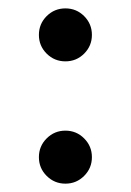

<svg xmlns="http://www.w3.org/2000/svg" viewBox="-20 -440 313 460"><path d="M91.8 -311.5Q73.2 -330.1 73.2 -356.4Q73.2 -382.8 91.8 -401.4Q110.4 -419.9 136.7 -419.9Q163.1 -419.9 181.6 -401.4Q200.2 -382.8 200.2 -356.4Q200.2 -330.1 181.6 -311.5Q163.1 -293 136.7 -293Q110.4 -293 91.8 -311.5ZM91.8 -18.6Q73.2 -37.1 73.2 -63.5Q73.2 -89.8 91.8 -108.4Q110.4 -127 136.7 -127Q163.1 -127 181.6 -108.4Q200.2 -89.8 200.2 -63.5Q200.2 -37.1 181.6 -18.6Q163.1 0 136.7 0Q110.4 0 91.8 -18.6Z"/></svg>

Font: Samim WOL
Style: WOL
Weight: 400
Foundry: DejaVu fonts team - Redesigned by Saber Rastikerdar
Version: Version 4.0.0